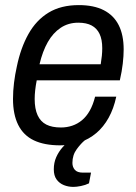

<svg xmlns="http://www.w3.org/2000/svg" viewBox="-20 -558 534 753"><path d="M216 12Q154 12 113 -7.5Q72 -27 51.5 -68Q31 -109 31 -170Q31 -201 35 -233.5Q39 -266 46 -297Q61 -370 91.5 -424.5Q122 -479 170.5 -508.5Q219 -538 289 -538Q348 -538 387 -518Q426 -498 445.5 -459.5Q465 -421 465 -364Q465 -339 461.5 -308.5Q458 -278 450 -243H124Q120 -222 118 -204Q116 -186 116 -170Q116 -131 127.5 -106Q139 -81 161.5 -69.5Q184 -58 219 -58Q242 -58 263 -65Q284 -72 301.5 -86.5Q319 -101 332 -124Q345 -147 353 -179H436Q426 -132 406 -96Q386 -60 357.5 -36Q329 -12 293.5 0Q258 12 216 12ZM135 -306H375Q378 -324 379.5 -339.5Q381 -355 381 -369Q381 -403 370.5 -425Q360 -447 339.5 -458Q319 -469 287 -469Q248 -469 218 -449Q188 -429 167.5 -393Q147 -357 135 -306ZM268 175Q248 175 230.5 168Q213 161 202 146Q191 131 191 106Q191 80 200.5 58.5Q210 37 225.5 19.5Q241 2 258 -12H314L313 -8Q298 4 281 27Q264 50 264 81Q264 97 273.5 108Q283 119 305 119H337L329 161Q315 168 297.5 171.5Q280 175 268 175Z"/></svg>

Font: Archivo SemiCondensed
Style: Italic
Weight: 400
Width: 4
Italic angle: -10°
Designer: Hector Gatti
Foundry: Omnibus-Type
Version: Version 2.001